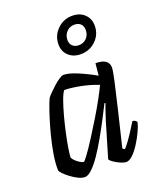

<svg xmlns="http://www.w3.org/2000/svg" viewBox="-140 -841 771 928"><g transform="rotate(-20 245.5 -377.0)"><path d="M136 0Q121 0 102.5 -9Q84 -18 66.5 -31Q49 -44 37 -56.5Q25 -69 24 -75Q23 -112 30.5 -157Q38 -202 49.5 -246.5Q61 -291 73 -329Q85 -367 94.5 -391.5Q104 -416 107 -420Q112 -427 125 -440Q138 -453 153.5 -467Q169 -481 183.5 -490.5Q198 -500 206 -500Q233 -500 278 -481Q323 -462 365 -438L371 -500Q439 -500 439 -453Q439 -438 427.5 -386Q416 -334 396.5 -252.5Q377 -171 352 -68L363 -61Q372 -70 387 -90.5Q402 -111 417 -134.5Q432 -158 443 -176Q451 -176 457 -172Q463 -168 465 -163Q460 -142 447 -114.5Q434 -87 417 -60.5Q400 -34 382 -17Q364 0 349 0Q337 0 319 -8Q301 -16 286.5 -26Q272 -36 270 -43L324 -225Q333 -252 340 -273.5Q347 -295 351 -301L346 -304Q329 -270 307.5 -229Q286 -188 263 -147.5Q240 -107 217 -73.5Q194 -40 173 -20Q152 0 136 0ZM155 -71Q159 -71 178 -97Q197 -123 223 -163.5Q249 -204 276 -248.5Q303 -293 324.5 -332.5Q346 -372 356 -394Q313 -411 267 -420Q221 -429 185 -430Q175 -418 163.5 -386Q152 -354 141 -313Q130 -272 121 -230.5Q112 -189 107 -156.5Q102 -124 102 -112Q110 -97 128 -84Q146 -71 155 -71ZM320 -565Q282 -565 258 -587.5Q234 -610 234 -646Q234 -691 266 -722.5Q298 -754 343 -754Q382 -754 406 -731Q430 -708 430 -672Q430 -627 398 -596Q366 -565 320 -565ZM326 -609Q350 -609 366 -625.5Q382 -642 382 -667Q382 -687 370.5 -698.5Q359 -710 338 -710Q314 -710 298 -693Q282 -676 282 -651Q282 -632 294 -620.5Q306 -609 326 -609Z"/></g></svg>

Font: Texturina 72pt 72pt Regular
Style: Italic
Weight: 400
Italic angle: -11°
Designer: Guillermo Torres Carreño
Foundry: Omnibus-Type
Version: Version 1.002; ttfautohint (v1.8.3)